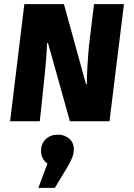

<svg xmlns="http://www.w3.org/2000/svg" viewBox="-20 -588 650 931"><path d="M401 -180Q401 -191 401.5 -214.5Q402 -238 404 -268Q406 -298 408.5 -331.5Q411 -365 415 -396L436 -568H581L511 0H319L213 -379H208Q208 -360 205 -318.5Q202 -277 196.5 -224Q191 -171 185 -112.5Q179 -54 173 0H29L98 -568H290L397 -180ZM210 205Q179 183 179 143Q179 108 202 86.5Q225 65 261 65Q294 65 316 84.5Q338 104 338 135Q338 157 329.5 177.5Q321 198 308 220L246 323H166Z"/></svg>

Font: Qjlgwqiwhsfqbnnlvksmvfsycuq
Style: Regular
Weight: 700
Italic angle: -8°
Designer: Carrois Corporate & Edenspiekermann
Foundry: Carrois Corporate GbR & Edenspiekermann AG
Version: Version 2.001